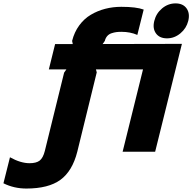

<svg xmlns="http://www.w3.org/2000/svg" viewBox="-211 -886 1123 1121"><path d="M354 -462.9 353 -460.9V-460L240.2 0Q211.4 113.3 141.6 164.1Q71.8 214.8 -57.1 214.8Q-129.4 214.8 -190.9 184.1L-152.8 32.2Q-90.8 66.9 -38.1 66.9Q1 66.9 20.8 51.5Q40.5 36.1 50.8 -4.9L163.1 -460.9V-461.9L164.1 -462.9L176.8 -481H74.2L110.8 -628.9H213.9L210 -647Q222.7 -698.2 251.5 -737.5Q280.3 -776.9 319.6 -800Q358.9 -823.2 403.6 -834.7Q448.2 -846.2 497.1 -846.2Q584.5 -846.2 627.9 -830.1L590.8 -682.1Q549.8 -700.2 498 -700.2Q481 -700.2 468 -698.5Q455.1 -696.8 440.2 -691.9Q425.3 -687 415.3 -675.8Q405.3 -664.6 400.9 -647L388.2 -628.9L851.1 -629.9L694.8 0H504.9L624 -481H349.1ZM888.2 -764.2Q877.4 -720.7 842.3 -691.4Q807.1 -662.1 764.2 -662.1Q720.2 -662.1 699.5 -691.2Q678.7 -720.2 689.9 -764.2Q700.7 -808.1 735.6 -837.2Q770.5 -866.2 814 -866.2Q857.4 -866.2 878.2 -837.2Q898.9 -808.1 888.2 -764.2Z"/></svg>

Font: Sinkin Sans 800 Black Italic
Style: Regular
Weight: 900
Italic angle: -112°
Designer: Keith Bates
Foundry: K-Type
Version: Sinkin Sans (version 1.0)  by Keith Bates   •   © 2014   www